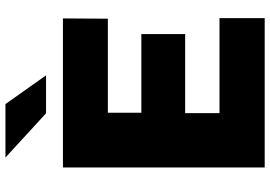

<svg xmlns="http://www.w3.org/2000/svg" viewBox="-160 -808 969 688"><g transform="rotate(-90 324.0 -464.5)"><path d="M67.5 0V-723H601.5L600.5 -562H263.5V-442H545.5V-285H262V-162H602.5V0ZM261.5 -783.5 103 -929H294.5L397.5 -783.5Z"/></g></svg>

Font: Public Sans Thin Black
Style: Regular
Weight: 900
Version: Version 2.001